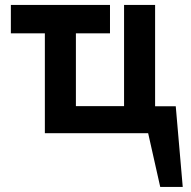

<svg xmlns="http://www.w3.org/2000/svg" viewBox="-20 -532 763 767"><path d="M419.4 -512.2V-398.9H283.2V-107.9H475.6V-512.2H599.6V-107.4H682.1L710 214.8H620.1L571.8 0H159.2V-398.9H23.4V-512.2Z"/></svg>

Font: Cadman
Style: Bold
Weight: 700
Designer: Paul James MIller
Foundry: High-Logic / Made with FontCreator
Version: Version 2.114;March 28, 2021;FontCreator 13.0.0.2683 64-bit